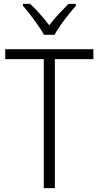

<svg xmlns="http://www.w3.org/2000/svg" viewBox="-20 -1060 507 987"><path d="M262 -93H205V-756H7V-807H460V-756H262ZM206 -881Q194 -903 175 -930.5Q156 -958 135.5 -984.5Q115 -1011 98 -1030V-1040H135Q159 -1018 185 -988.5Q211 -959 233 -930Q256 -960 281 -987Q306 -1014 332 -1040H370V-1030Q352 -1010 331 -983.5Q310 -957 291 -930Q272 -903 260 -881Z"/></svg>

Font: Noto Sans Telugu UI SemiCondensed Light
Style: Regular
Weight: 300
Width: 4
Designer: Jelle Bosma - Monotype Design Team
Foundry: Monotype Imaging Inc.
Version: Version 2.005; ttfautohint (v1.8.4.7-5d5b)